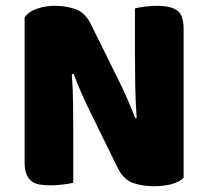

<svg xmlns="http://www.w3.org/2000/svg" viewBox="-20 -635 719 663"><path d="M614 -21Q600 -7 573.5 0.5Q547 8 510 8Q473 8 440 -3Q407 -14 386 -56L287 -258Q272 -289 260 -316.5Q248 -344 234 -380L228 -379Q232 -325 232.5 -269Q233 -213 233 -159V-4Q222 -1 199.5 2Q177 5 155 5Q133 5 116 2Q99 -1 88 -10Q77 -19 71 -34.5Q65 -50 65 -75V-575Q79 -595 108 -605Q137 -615 170 -615Q207 -615 240.5 -603.5Q274 -592 294 -551L394 -349Q409 -318 421 -290.5Q433 -263 447 -227L452 -228Q448 -282 447 -336Q446 -390 446 -444V-606Q457 -609 479.5 -612Q502 -615 524 -615Q568 -615 591 -599.5Q614 -584 614 -535Z"/></svg>

Font: Baloo Tammudu
Style: Regular
Weight: 400
Designer: Omkar Shende and Ek Type
Foundry: Ek Type
Version: Version 1.007;PS 1.000;hotconv 1.0.88;makeotf.lib2.5.647800